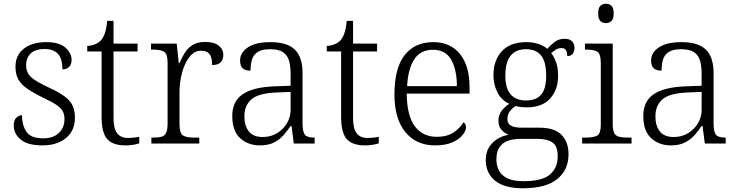

<svg xmlns="http://www.w3.org/2000/svg" viewBox="-20 -770 3960 1030"><path d="M208 10Q129 10 91.5 -21Q54 -52 54 -96Q54 -127 68.5 -139.5Q83 -152 98 -152Q98 -98 122 -63Q146 -28 211 -28Q267 -28 296.5 -57.5Q326 -87 326 -130Q326 -155 317 -172.5Q308 -190 284 -206.5Q260 -223 215 -244Q160 -271 126.5 -294Q93 -317 78 -344.5Q63 -372 63 -412Q63 -474 108 -509Q153 -544 228 -544Q298 -544 331 -514.5Q364 -485 364 -449Q364 -426 351.5 -412Q339 -398 315 -398Q315 -455 291 -481Q267 -507 220 -507Q168 -507 144 -482.5Q120 -458 120 -420Q120 -378 150.5 -353Q181 -328 245 -299Q297 -275 327 -252.5Q357 -230 369.5 -203Q382 -176 382 -140Q382 -69 334 -29.5Q286 10 208 10Z M653 10Q585 10 555 -24Q525 -58 525 -143V-494H448V-524Q467 -524 486 -531Q505 -538 519 -551Q533 -565 542 -590Q551 -615 555 -658H589V-536H718V-494H589V-137Q589 -80 608.5 -55Q628 -30 666 -30Q683 -30 697 -31.5Q711 -33 727 -36V-1Q713 4 692.5 7Q672 10 653 10Z M792 0V-32H804Q830 -32 846.5 -36.5Q863 -41 871 -57Q879 -73 879 -107V-433Q879 -481 860.5 -492.5Q842 -504 799 -504H790V-536H928L939 -431H943Q955 -461 971.5 -487Q988 -513 1014 -529Q1040 -545 1081 -545Q1128 -545 1153 -525.5Q1178 -506 1178 -474Q1178 -451 1164 -436Q1150 -421 1118 -421Q1118 -463 1103.5 -480.5Q1089 -498 1058 -498Q1029 -498 1007.5 -477Q986 -456 971.5 -422.5Q957 -389 950 -350Q943 -311 943 -274V-104Q943 -55 961.5 -43.5Q980 -32 1018 -32H1049V0Z M1374 10Q1311 10 1268.5 -28.5Q1226 -67 1226 -148Q1226 -227 1282.5 -265Q1339 -303 1456 -307L1539 -310V-372Q1539 -411 1531.5 -441Q1524 -471 1500.5 -488.5Q1477 -506 1429 -506Q1386 -506 1363 -491.5Q1340 -477 1332 -451Q1324 -425 1324 -391Q1296 -391 1282 -403.5Q1268 -416 1268 -446Q1268 -488 1310 -516Q1352 -544 1431 -544Q1521 -544 1562 -503.5Q1603 -463 1603 -379V-112Q1603 -64 1615 -48Q1627 -32 1664 -32H1668V0H1556L1544 -94H1539Q1522 -69 1501 -45Q1480 -21 1449.5 -5.5Q1419 10 1374 10ZM1389 -35Q1433 -35 1467 -56Q1501 -77 1520 -110Q1539 -143 1539 -181V-277L1465 -274Q1366 -270 1328.5 -237Q1291 -204 1291 -145Q1291 -96 1314.5 -65.5Q1338 -35 1389 -35Z M1938 10Q1870 10 1840 -24Q1810 -58 1810 -143V-494H1733V-524Q1752 -524 1771 -531Q1790 -538 1804 -551Q1818 -565 1827 -590Q1836 -615 1840 -658H1874V-536H2003V-494H1874V-137Q1874 -80 1893.5 -55Q1913 -30 1951 -30Q1968 -30 1982 -31.5Q1996 -33 2012 -36V-1Q1998 4 1977.5 7Q1957 10 1938 10Z M2314 10Q2213 10 2154.5 -61.5Q2096 -133 2096 -263Q2096 -404 2150.5 -474Q2205 -544 2305 -544Q2395 -544 2447 -481Q2499 -418 2499 -299V-268H2162Q2163 -149 2205.5 -92.5Q2248 -36 2323 -36Q2377 -36 2412.5 -59Q2448 -82 2466 -114Q2472 -111 2476 -104Q2480 -97 2480 -87Q2480 -69 2462 -46Q2444 -23 2407 -6.5Q2370 10 2314 10ZM2431 -308Q2431 -396 2400.5 -449.5Q2370 -503 2303 -503Q2235 -503 2202 -451.5Q2169 -400 2164 -308Z M2785 240Q2686 240 2636 199.5Q2586 159 2586 88Q2586 48 2603.5 20Q2621 -8 2649 -25Q2677 -42 2708 -47Q2687 -55 2670.5 -73.5Q2654 -92 2654 -123Q2654 -153 2671 -175.5Q2688 -198 2712 -213Q2669 -233 2648 -275.5Q2627 -318 2627 -366Q2627 -446 2672 -495Q2717 -544 2804 -544Q2840 -544 2870 -533.5Q2900 -523 2916 -508Q2929 -524 2953 -543Q2977 -562 3008 -562Q3036 -562 3049 -548Q3062 -534 3062 -514Q3062 -495 3052.5 -482Q3043 -469 3023 -469Q3023 -488 3016.5 -500Q3010 -512 2993 -512Q2976 -512 2963.5 -504.5Q2951 -497 2937 -485Q2953 -465 2963.5 -435Q2974 -405 2974 -364Q2974 -289 2931.5 -241.5Q2889 -194 2804 -194Q2792 -194 2773.5 -196Q2755 -198 2746 -201Q2728 -190 2715 -173Q2702 -156 2702 -130Q2702 -106 2721.5 -95.5Q2741 -85 2781 -85H2874Q2955 -85 2992.5 -46.5Q3030 -8 3030 58Q3030 141 2969.5 190.5Q2909 240 2785 240ZM2801 -231Q2856 -231 2883 -262Q2910 -293 2910 -365Q2910 -438 2883 -472Q2856 -506 2801 -506Q2748 -506 2719.5 -471.5Q2691 -437 2691 -364Q2691 -295 2720 -263Q2749 -231 2801 -231ZM2788 202Q2889 202 2930.5 166Q2972 130 2972 68Q2972 14 2944 -5.5Q2916 -25 2863 -25H2768Q2734 -25 2705.5 -15Q2677 -5 2660 19Q2643 43 2643 85Q2643 117 2656 143.5Q2669 170 2700.5 186Q2732 202 2788 202Z M3231 -646Q3213 -646 3201 -657Q3189 -668 3189 -698Q3189 -728 3201 -739Q3213 -750 3231 -750Q3248 -750 3260 -739Q3272 -728 3272 -698Q3272 -668 3260 -657Q3248 -646 3231 -646ZM3103 0V-32H3123Q3166 -32 3184.5 -43Q3203 -54 3203 -102V-431Q3203 -481 3184.5 -492.5Q3166 -504 3128 -504H3118V-536H3267V-105Q3267 -72 3275 -56.5Q3283 -41 3300.5 -36.5Q3318 -32 3347 -32H3368V0Z M3579 10Q3516 10 3473.5 -28.5Q3431 -67 3431 -148Q3431 -227 3487.5 -265Q3544 -303 3661 -307L3744 -310V-372Q3744 -411 3736.5 -441Q3729 -471 3705.5 -488.5Q3682 -506 3634 -506Q3591 -506 3568 -491.5Q3545 -477 3537 -451Q3529 -425 3529 -391Q3501 -391 3487 -403.5Q3473 -416 3473 -446Q3473 -488 3515 -516Q3557 -544 3636 -544Q3726 -544 3767 -503.5Q3808 -463 3808 -379V-112Q3808 -64 3820 -48Q3832 -32 3869 -32H3873V0H3761L3749 -94H3744Q3727 -69 3706 -45Q3685 -21 3654.5 -5.5Q3624 10 3579 10ZM3594 -35Q3638 -35 3672 -56Q3706 -77 3725 -110Q3744 -143 3744 -181V-277L3670 -274Q3571 -270 3533.5 -237Q3496 -204 3496 -145Q3496 -96 3519.5 -65.5Q3543 -35 3594 -35Z"/></svg>

Font: Noto Serif Tamil Light
Style: Regular
Weight: 300
Designer: Indian Type Foundry, Tom Grace, and the Monotype Design Team
Foundry: Monotype Imaging Inc.
Version: Version 2.004; ttfautohint (v1.8.4.7-5d5b)